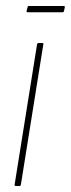

<svg xmlns="http://www.w3.org/2000/svg" viewBox="-20 -623 237 643"><path d="M34 0Q28 0 29 -5L104 -474Q105 -479 110 -479H121Q123 -479 124.5 -478.5Q126 -478 125 -474L50 -5Q49 0 45 0ZM72 -582Q68 -582 69 -586L72 -598Q73 -603 76 -603H193Q198 -603 197 -598L194 -585Q193 -582 190 -582Z"/></svg>

Font: Sofia Sans Extra Condensed Thin
Style: Italic
Weight: 250
Italic angle: -9°
Version: Version 4.100